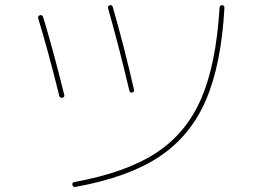

<svg xmlns="http://www.w3.org/2000/svg" viewBox="-20 -731 1040 769"><path d="M282.2 17.6Q272.5 19.5 270 9.8Q267.6 0 278.3 -2Q485.4 -40 605.5 -118.7Q725.6 -197.3 785.6 -335.4Q845.7 -473.6 859.4 -700.2Q859.4 -710 870.1 -710Q878.9 -710 878.9 -699.2Q866.2 -470.7 803.7 -327.6Q741.2 -184.6 616.7 -102.5Q492.2 -20.5 282.2 17.6ZM217.8 -345.7Q170.9 -534.2 132.8 -658.2Q129.9 -666 139.6 -669.9Q147.5 -672.9 152.3 -664.1Q190.4 -540 237.3 -351.6Q239.3 -341.8 230.5 -339.8Q219.7 -337.9 217.8 -345.7ZM498 -368.2Q459 -534.2 413.1 -697.3Q409.2 -706.1 419.9 -710Q427.7 -712.9 431.6 -703.1Q476.6 -547.9 516.6 -372.1Q518.6 -362.3 509.8 -360.4Q500 -358.4 498 -368.2Z"/></svg>

Font: Rounded Mgen+ 1mn thin
Style: Regular
Weight: 100
Designer: [Source Han Sans]
Ryoko NISHIZUKA  (kana & ideographs); Paul D. Hunt (Latin, Greek & Cyrillic); Wenlong ZHANG  (bopomofo
Version: Version 1.059.20150602